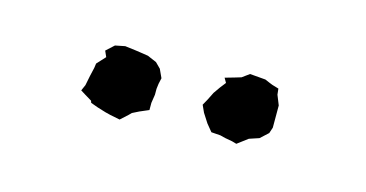

<svg xmlns="http://www.w3.org/2000/svg" viewBox="-31 -803 542 284"><g transform="rotate(15 240.0 -660.5)"><path d="M308 -619 294 -620 285 -631 276 -645 271 -656 276 -665 282 -677 289 -687 296 -696 292 -703 306 -707 316 -710 327 -718 351 -716 358 -713 363 -711 373 -708 374 -699 380 -684V-650L377 -641L365 -630L350 -625L334 -613L327 -615L316 -617ZM135 -608 122 -612 111 -616 110 -619 100 -625 92 -630 96 -639 99 -654 102 -667 103 -674 115 -687 111 -696 123 -707 138 -710 154 -708 161 -707 174 -705 188 -699 196 -691 202 -678 200 -669 199 -661V-652L197 -639V-628L183 -622L173 -617L169 -613L158 -603L143 -606Z"/></g></svg>

Font: Winky Rough Light
Style: Italic
Weight: 300
Italic angle: -8.97852°
Designer: Simon Atzbach
Foundry: typofactur
Version: Version 1.206; ttfautohint (v1.8.4.7-5d5b)